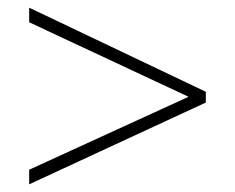

<svg xmlns="http://www.w3.org/2000/svg" viewBox="-20 -688 612 500"><path d="M56 -208V-246L471 -436L56 -630V-668L516 -449V-421Z"/></svg>

Font: Noto Sans Kannada UI ExtraLight
Style: Regular
Weight: 200
Designer: Jelle Bosma - Monotype Design Team
Foundry: Monotype Imaging Inc.
Version: Version 2.005; ttfautohint (v1.8.4.7-5d5b)